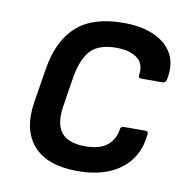

<svg xmlns="http://www.w3.org/2000/svg" viewBox="-64 -566 640 641"><g transform="rotate(10 256.0 -245.0)"><path d="M239 12Q136 12 89 -41Q42 -94 57 -189L76 -307Q92 -404 147 -453Q202 -502 306 -502Q367 -502 410 -482.5Q453 -463 472 -427Q491 -391 480 -340Q477 -329 468 -329H395Q384 -329 386 -340Q392 -378 366.5 -397Q341 -416 296 -416Q237 -416 209.5 -387Q182 -358 171 -296L155 -195Q145 -133 168.5 -103.5Q192 -74 249 -74Q299 -74 324 -94.5Q349 -115 354 -149Q355 -160 366 -160H439Q450 -160 448 -149Q441 -73 386 -30.5Q331 12 239 12Z"/></g></svg>

Font: Sofia Sans SemiBold
Style: Italic
Weight: 600
Italic angle: -9°
Designer: Botio Nikoltchev, Ani Petrova
Foundry: lettersoup
Version: Version 4.100-B